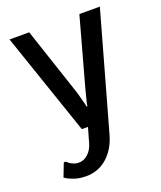

<svg xmlns="http://www.w3.org/2000/svg" viewBox="-133 -585 740 881"><g transform="rotate(-20 237.5 -145.0)"><path d="M135 210Q94 210 62 195Q46 189 35 180L60 115H70Q80 125 86 128Q105 140 125 140Q151 140 171.5 120.5Q192 101 200 70L220 0H190L19 -500H115L225 -170Q230 -155 239 -119Q242 -110 246 -90H250Q252 -106 256 -119L269 -170L360 -500H460L300 70Q282 133 239 171.5Q196 210 135 210Z"/></g></svg>

Font: Scada
Style: Regular
Weight: 400
Designer: Jovanny Lemonad
Foundry: Jovanny Lemonad
Version: Version 4.100;PS 004.100;hotconv 1.0.88;makeotf.lib2.5.64775